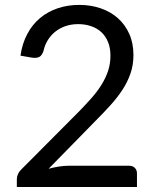

<svg xmlns="http://www.w3.org/2000/svg" viewBox="-20 -744 620 764"><path d="M493.5 -84.5Q508 -84.5 516.5 -76Q525 -67.5 525 -54V0H47V-30.5Q47 -40 51 -50Q55 -60 63.5 -68.5L293 -299Q321.5 -328 345 -354.8Q368.5 -381.5 385 -408.5Q401.5 -435.5 410.5 -463.2Q419.5 -491 419.5 -522.5Q419.5 -554 409.5 -577.8Q399.5 -601.5 382.2 -617Q365 -632.5 341.5 -640.2Q318 -648 291 -648Q263.5 -648 240.5 -640Q217.5 -632 199.8 -617.8Q182 -603.5 170 -584Q158 -564.5 153 -541Q147 -523.5 136.8 -517.8Q126.5 -512 108 -514.5L61.5 -522.5Q68.5 -571.5 88.8 -609.2Q109 -647 139.8 -672.5Q170.5 -698 210 -711.2Q249.5 -724.5 295.5 -724.5Q341 -724.5 380.5 -711Q420 -697.5 449 -671.8Q478 -646 494.5 -609Q511 -572 511 -525Q511 -485 499 -450.8Q487 -416.5 466.5 -385.5Q446 -354.5 419.2 -325Q392.5 -295.5 362.5 -265.5L173.5 -72.5Q193.5 -78 214 -81.2Q234.5 -84.5 253.5 -84.5Z"/></svg>

Font: Lato 2
Style: Regular
Weight: 400
Designer: Lukasz Dziedzic with Adam Twardoch and Botio Nikoltchev
Foundry: tyPoland Lukasz Dziedzic
Version: Version 2.015; 2015-08-06; http://www.latofonts.com/